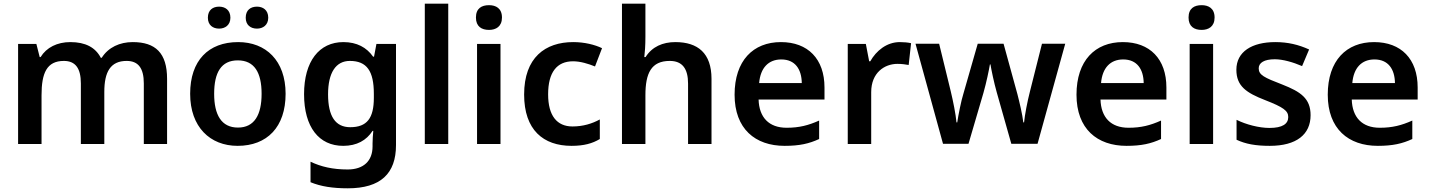

<svg xmlns="http://www.w3.org/2000/svg" viewBox="-20 -780 7747 1040"><path d="M699 -552C629 -552 567 -524 531 -467H526C497 -523 443 -552 361 -552C290 -552 232 -523 200 -471H195L177 -542H78V0H205V-264C205 -384 233 -450 326 -450C388 -450 418 -411 418 -328V0H545V-282C545 -390 578 -450 666 -450C728 -450 759 -412 759 -328V0H885V-353C885 -493 822 -552 699 -552Z M1106 -684C1106 -644 1133 -625 1167 -625C1199 -625 1228 -644 1228 -684C1228 -726 1199 -744 1167 -744C1133 -744 1106 -726 1106 -684ZM1311 -684C1311 -644 1338 -625 1372 -625C1404 -625 1433 -644 1433 -684C1433 -726 1404 -744 1372 -744C1338 -744 1311 -726 1311 -684ZM1527 -272C1527 -452 1420 -552 1270 -552C1109 -552 1010 -452 1010 -272C1010 -92 1118 10 1267 10C1427 10 1527 -92 1527 -272ZM1140 -272C1140 -387 1178 -453 1268 -453C1358 -453 1397 -387 1397 -272C1397 -158 1358 -89 1269 -89C1179 -89 1140 -158 1140 -272Z M1840 -552C1709 -552 1627 -448 1627 -270C1627 -91 1708 10 1839 10C1913 10 1965 -20 1998 -71H2002C2000 -53 1998 -20 1998 -3V13C1998 92 1949 138 1863 138C1782 138 1719 123 1662 96V207C1718 230 1782 240 1864 240C2042 240 2125 160 2125 6V-542H2019L2006 -473H2001C1966 -523 1913 -552 1840 -552ZM1875 -450C1967 -450 2005 -395 2005 -272V-250C2005 -140 1968 -91 1877 -91C1797 -91 1757 -150 1757 -269C1757 -386 1799 -450 1875 -450Z M2408 0V-760H2281V0Z M2629 -752C2589 -752 2558 -735 2558 -685C2558 -636 2589 -618 2629 -618C2666 -618 2699 -636 2699 -685C2699 -735 2666 -752 2629 -752ZM2691 -542H2564V0H2691Z M3076 10C3143 10 3189 -3 3229 -27V-133C3187 -110 3138 -95 3081 -95C2997 -95 2949 -153 2949 -269C2949 -388 2996 -448 3084 -448C3123 -448 3166 -435 3203 -420L3241 -519C3202 -538 3145 -552 3085 -552C2933 -552 2819 -468 2819 -268C2819 -76 2923 10 3076 10Z M3476 -581V-760H3349V0H3476V-264C3476 -383 3507 -450 3608 -450C3676 -450 3707 -408 3707 -327V0H3834V-353C3834 -492 3760 -552 3638 -552C3570 -552 3512 -527 3477 -471H3470C3473 -495 3476 -533 3476 -581Z M4210 -552C4060 -552 3959 -452 3959 -267C3959 -82 4071 10 4230 10C4311 10 4363 -2 4417 -27V-127C4359 -101 4309 -88 4241 -88C4145 -88 4092 -144 4089 -241H4446V-306C4446 -461 4356 -552 4210 -552ZM4212 -458C4287 -458 4322 -405 4323 -330H4092C4099 -413 4143 -458 4212 -458Z M4854 -552C4783 -552 4726 -505 4694 -448H4688L4670 -542H4572V0H4699V-281C4699 -386 4771 -434 4841 -434C4865 -434 4886 -431 4902 -428L4915 -546C4899 -550 4874 -552 4854 -552Z M5379 -280 5458 -1H5600L5750 -543H5624L5559 -285C5545 -231 5531 -158 5527 -117H5523C5518 -161 5502 -227 5491 -270L5416 -543H5276L5198 -271C5187 -237 5171 -157 5165 -117H5161C5157 -161 5143 -231 5130 -285L5067 -543H4939L5088 -1H5226L5307 -277C5323 -333 5337 -401 5342 -431H5345C5350 -401 5364 -333 5379 -280Z M6062 -552C5912 -552 5811 -452 5811 -267C5811 -82 5923 10 6082 10C6163 10 6215 -2 6269 -27V-127C6211 -101 6161 -88 6093 -88C5997 -88 5944 -144 5941 -241H6298V-306C6298 -461 6208 -552 6062 -552ZM6064 -458C6139 -458 6174 -405 6175 -330H5944C5951 -413 5995 -458 6064 -458Z M6489 -752C6449 -752 6418 -735 6418 -685C6418 -636 6449 -618 6489 -618C6526 -618 6559 -636 6559 -685C6559 -735 6526 -752 6489 -752ZM6551 -542H6424V0H6551Z M7079 -156C7079 -247 7025 -283 6926 -322C6827 -360 6798 -374 6798 -410C6798 -440 6828 -459 6885 -459C6929 -459 6984 -443 7033 -422L7071 -512C7014 -538 6956 -552 6888 -552C6761 -552 6677 -500 6677 -402C6677 -313 6732 -277 6832 -238C6932 -199 6958 -180 6958 -146C6958 -109 6927 -87 6856 -87C6801 -87 6730 -105 6678 -131V-23C6727 0 6781 10 6858 10C7003 10 7079 -52 7079 -156Z M7423 -552C7273 -552 7172 -452 7172 -267C7172 -82 7284 10 7443 10C7524 10 7576 -2 7630 -27V-127C7572 -101 7522 -88 7454 -88C7358 -88 7305 -144 7302 -241H7659V-306C7659 -461 7569 -552 7423 -552ZM7425 -458C7500 -458 7535 -405 7536 -330H7305C7312 -413 7356 -458 7425 -458Z"/></svg>

Font: Noto Sans Georgian SemiBold
Style: Regular
Weight: 600
Designer: Monotype Design Team, Akaki Razmadze
Foundry: Google LLC
Version: Version 2.005